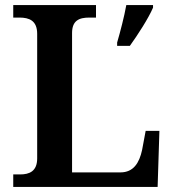

<svg xmlns="http://www.w3.org/2000/svg" viewBox="-20 -734 682 754"><path d="M32 0H599L606 -220H552L538 -145C527 -94 504 -57 453 -57H263V-604C263 -653 290 -665 331 -665H357V-714H32V-665H56C95 -665 126 -653 126 -601V-112C126 -61 95 -49 59 -49H32ZM440 -567V-554H490C521 -597 563 -662 581 -704V-714H476C468 -669 452 -608 440 -567Z"/></svg>

Font: Noto Serif Devanagari SemiBold
Style: Regular
Weight: 600
Designer: Universal Thirst, Indian Type Foundry and the Monotype Design Team
Foundry: Monotype Imaging Inc.
Version: Version 2.004